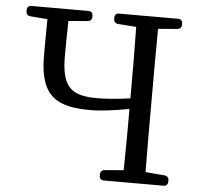

<svg xmlns="http://www.w3.org/2000/svg" viewBox="-52 -788 880 849"><g transform="rotate(5 387.5 -363.5)"><path d="M53 -688 129 -682C128 -628 128 -571 128 -518C128 -333 211 -298 354 -298C404 -298 464 -307 525 -318C525 -224 525 -135 523 -46L439 -39C427 -38 420 -30 420 -18V-13C420 0 427 7 440 7H704C717 7 724 0 724 -13V-18C724 -30 717 -38 705 -39L620 -46C619 -141 619 -239 619 -336V-391C619 -488 619 -587 620 -682L705 -689C717 -690 724 -697 724 -709V-714C724 -727 717 -734 704 -734H443C430 -734 423 -727 423 -714V-709C423 -697 430 -689 442 -688L523 -682C525 -587 525 -488 525 -391V-365C468 -357 416 -353 377 -353C262 -353 220 -390 220 -527C220 -573 221 -629 222 -682L307 -689C319 -690 326 -697 326 -709V-714C326 -727 319 -734 306 -734H54C41 -734 34 -727 34 -714V-709C34 -697 41 -689 53 -688Z"/></g></svg>

Font: 寒蝉锦书宋 Text
Style: Regular
Weight: 400
Designer: 寒蝉锦书宋{Warren} 思源宋体{Ryoko NISHIZUKA 西塚涼子 (kana & ideographs); Frank Grießhammer (Latin, Greek & Cyrillic); Wenlong ZHANG 
Foundry: Adobe & ChillType
Version: Version 2.000;Glyphs 3.1.1 (3135)